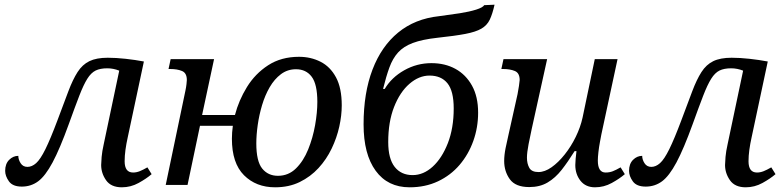

<svg xmlns="http://www.w3.org/2000/svg" viewBox="-20 -788 3340 818"><path d="M499 10Q453 10 432 -20Q411 -50 411 -85Q411 -96 413 -119.5Q415 -143 422 -174L488 -487Q463 -497 437 -497Q407 -497 387.5 -487.5Q368 -478 352 -452.5Q336 -427 318 -380.5Q300 -334 273 -259Q235 -154 204 -96Q173 -38 142.5 -15.5Q112 7 73 7Q34 7 18 -15.5Q2 -38 2 -60Q2 -90 19 -107Q36 -124 58 -124Q58 -108 68 -92.5Q78 -77 97 -77Q116 -77 134 -93Q152 -109 173.5 -152.5Q195 -196 225 -276Q252 -348 271 -398.5Q290 -449 310.5 -481Q331 -513 361 -527.5Q391 -542 439 -542Q474 -542 515 -537.5Q556 -533 593 -526L524 -202Q518 -175 514.5 -149.5Q511 -124 511 -101Q511 -53 547 -53Q561 -53 575 -58.5Q589 -64 608 -75L626 -46Q604 -27 570.5 -8.5Q537 10 499 10Z M1152 10Q1071 10 1019.5 -41.5Q968 -93 968 -197Q968 -210 969 -224Q970 -238 972 -252H832L779 0H686L770 -402Q773 -416 774.5 -429.5Q776 -443 776 -447Q776 -477 755.5 -485.5Q735 -494 706 -494H698L707 -536H892L841 -298H981Q997 -360 1032 -417Q1067 -474 1122.5 -510Q1178 -546 1254 -546Q1304 -546 1345.5 -525Q1387 -504 1411.5 -458.5Q1436 -413 1436 -339Q1436 -296 1425.5 -248.5Q1415 -201 1393 -155Q1371 -109 1337 -72Q1303 -35 1257 -12.5Q1211 10 1152 10ZM1164 -39Q1209 -39 1241 -70.5Q1273 -102 1293 -151.5Q1313 -201 1322.5 -255Q1332 -309 1332 -354Q1332 -429 1308 -461Q1284 -493 1241 -493Q1205 -493 1177 -472Q1149 -451 1129 -416.5Q1109 -382 1096.5 -340Q1084 -298 1078 -255.5Q1072 -213 1072 -177Q1072 -101 1097 -70Q1122 -39 1164 -39Z M1725 10Q1632 10 1580.5 -60.5Q1529 -131 1529 -258Q1529 -392 1567 -491.5Q1605 -591 1676.5 -649.5Q1748 -708 1850 -719Q1897 -725 1938.5 -731.5Q1980 -738 2008.5 -747Q2037 -756 2043 -766L2087 -768Q2078 -728 2066.5 -704Q2055 -680 2031 -666Q2007 -652 1962.5 -643.5Q1918 -635 1843 -627Q1779 -620 1739 -605Q1699 -590 1676 -564.5Q1653 -539 1639 -500.5Q1625 -462 1612 -409H1619Q1648 -458 1702 -488.5Q1756 -519 1818 -519Q1876 -519 1920.5 -494.5Q1965 -470 1991 -423Q2017 -376 2017 -308Q2017 -245 1996.5 -187.5Q1976 -130 1938 -85.5Q1900 -41 1846 -15.5Q1792 10 1725 10ZM1738 -42Q1784 -42 1823.5 -78Q1863 -114 1888 -178Q1913 -242 1913 -326Q1913 -400 1886.5 -433Q1860 -466 1810 -466Q1765 -466 1724.5 -431Q1684 -396 1659 -332.5Q1634 -269 1634 -183Q1634 -112 1661.5 -77Q1689 -42 1738 -42Z M2515 10Q2475 10 2453 -18Q2431 -46 2431 -85Q2431 -96 2432.5 -112Q2434 -128 2436 -144H2428Q2400 -99 2373 -64.5Q2346 -30 2313 -10.5Q2280 9 2235 9Q2176 9 2152 -24.5Q2128 -58 2128 -102Q2128 -127 2134 -157Q2140 -187 2146 -212L2185 -387Q2188 -401 2191 -422Q2194 -443 2194 -447Q2194 -477 2173.5 -485.5Q2153 -494 2124 -494H2116L2125 -536H2311L2245 -237Q2239 -210 2232 -174Q2225 -138 2225 -116Q2225 -91 2235 -73Q2245 -55 2274 -55Q2301 -55 2330 -75.5Q2359 -96 2386 -130Q2413 -164 2433 -205Q2453 -246 2462 -287L2514 -536H2611L2542 -215Q2540 -204 2536 -183Q2532 -162 2529.5 -140Q2527 -118 2527 -104Q2527 -53 2560 -53Q2577 -53 2591 -58.5Q2605 -64 2624 -75L2642 -46Q2620 -27 2586.5 -8.5Q2553 10 2515 10Z M3157 10Q3111 10 3090 -20Q3069 -50 3069 -85Q3069 -96 3071 -119.5Q3073 -143 3080 -174L3146 -487Q3121 -497 3095 -497Q3065 -497 3045.5 -487.5Q3026 -478 3010 -452.5Q2994 -427 2976 -380.5Q2958 -334 2931 -259Q2893 -154 2862 -96Q2831 -38 2800.5 -15.5Q2770 7 2731 7Q2692 7 2676 -15.5Q2660 -38 2660 -60Q2660 -90 2677 -107Q2694 -124 2716 -124Q2716 -108 2726 -92.5Q2736 -77 2755 -77Q2774 -77 2792 -93Q2810 -109 2831.5 -152.5Q2853 -196 2883 -276Q2910 -348 2929 -398.5Q2948 -449 2968.5 -481Q2989 -513 3019 -527.5Q3049 -542 3097 -542Q3132 -542 3173 -537.5Q3214 -533 3251 -526L3182 -202Q3176 -175 3172.5 -149.5Q3169 -124 3169 -101Q3169 -53 3205 -53Q3219 -53 3233 -58.5Q3247 -64 3266 -75L3284 -46Q3262 -27 3228.5 -8.5Q3195 10 3157 10Z"/></svg>

Font: NotoSerif-Italic
Style: Regular
Weight: 400
Italic angle: -12°
Designer: Monotype Design Team
Foundry: Monotype Imaging Inc.
Version: Version 2.007; ttfautohint (v1.8) -l 8 -r 50 -G 200 -x 14 -D